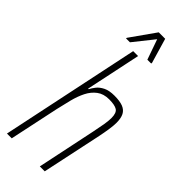

<svg xmlns="http://www.w3.org/2000/svg" viewBox="-290 -934 967 967"><g transform="rotate(45 193.0 -450.5)"><path d="M10 0 166 -743H201L139 -449H143Q150 -463 162.5 -479Q175 -495 198 -506.5Q221 -518 258 -518Q297 -518 319.5 -509Q342 -500 352 -480.5Q362 -461 362 -428Q362 -408 357.5 -378.5Q353 -349 347 -320L279 0H244L310 -315Q318 -353 322.5 -380.5Q327 -408 327 -427Q327 -464 309.5 -475Q292 -486 252 -486Q213 -486 187 -466.5Q161 -447 145 -415Q129 -383 119 -343.5Q109 -304 100 -264L44 0ZM95 -763 96 -768 190 -901H236L275 -768L274 -763H247L209 -871L123 -763Z"/></g></svg>

Font: Saira Condensed Thin
Style: Italic
Weight: 250
Width: 3
Italic angle: -12°
Designer: Hector Gatti with collaboration of the Omnibus-Type team
Foundry: Omnibus-Type
Version: Version 1.101